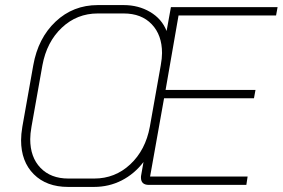

<svg xmlns="http://www.w3.org/2000/svg" viewBox="-20 -728 1113 756"><path d="M63 -176Q63 -199 68 -229L111 -471Q130 -578 199 -643Q268 -708 365 -708H467Q525 -708 571 -681Q617 -654 636 -606L653 -700H1073L1067 -667H683L632 -374H986L980 -341H626L571 -33H955L950 0H566Q535 0 535 -29Q535 -35 536 -39L545 -90Q509 -43 459 -17.5Q409 8 350 8H248Q163 8 113 -42Q63 -92 63 -176ZM351 -25Q433 -25 493 -81Q553 -137 570 -229L613 -471Q618 -499 618 -519Q618 -590 577.5 -632.5Q537 -675 467 -675H365Q283 -675 223.5 -619Q164 -563 147 -471L104 -229Q99 -201 99 -180Q99 -109 139.5 -67Q180 -25 249 -25Z"/></svg>

Font: Bai Jamjuree ExtraLight
Style: Italic
Weight: 275
Italic angle: -10°
Version: Version 1.000; ttfautohint (v1.6)